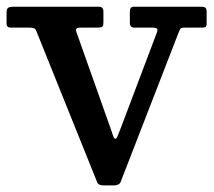

<svg xmlns="http://www.w3.org/2000/svg" viewBox="-20 -540 634 570"><path d="M339 -161 445 -441.5Q449 -451.5 446.2 -454.8Q443.5 -458 431 -458H378.5Q365.5 -458 365.5 -472.5V-506.5Q365.5 -520 377.5 -520H576.5Q586.5 -520 590 -517Q593.5 -514 593.5 -503.5V-470Q593.5 -462 590.2 -460Q587 -458 579 -458H528.5Q518 -458 515.8 -454.8Q513.5 -451.5 510.5 -444L338 0.5Q333.5 10.5 317 10.5H288.5Q272 10.5 268.5 1L88 -447.5Q85 -455 80 -456.5Q75 -458 65 -458H12Q-0.5 -458 -0.5 -470V-503Q-0.5 -514 4.5 -517Q9.5 -520 19.5 -520H273.5Q287 -520 287 -506V-473.5Q287 -462 282.8 -460Q278.5 -458 267 -458H219.5Q208.5 -458 206.5 -454.2Q204.5 -450.5 207.5 -443L307 -162.5Q312.5 -147 315.5 -137.5Q318.5 -128 322.5 -128Q326 -128 329.5 -137Q333 -146 339 -161Z"/></svg>

Font: Besley Medium
Style: Regular
Weight: 500
Designer: Owen Earl
Foundry: indestructible type*
Version: Version 2.001; ttfautohint (v1.8.3)